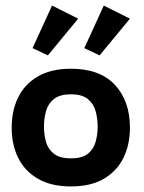

<svg xmlns="http://www.w3.org/2000/svg" viewBox="-20 -660 519 690"><path d="M235 10Q164 10 116.5 -17.5Q69 -45 45.5 -92.5Q22 -140 22 -201Q22 -263 45.5 -310.5Q69 -358 116.5 -385.5Q164 -413 235 -413Q339 -413 393 -355Q447 -297 447 -201Q447 -141 424 -93.5Q401 -46 354 -18Q307 10 235 10ZM235 -91Q276 -91 296.5 -108Q317 -125 324 -151.5Q331 -178 331 -205Q331 -233 324 -259.5Q317 -286 296.5 -303.5Q276 -321 235 -321Q194 -321 173 -303.5Q152 -286 145 -259.5Q138 -233 138 -205Q138 -178 145 -151.5Q152 -125 173 -108Q194 -91 235 -91ZM97 -487 167 -640 261 -593 152 -461ZM283 -487 353 -640 447 -593 338 -461Z"/></svg>

Font: Darker Grotesque ExtraBold
Style: Regular
Weight: 800
Designer: Gabriel Lam
Foundry: TypeRant
Version: Version 1.000;gftools[0.9.28]